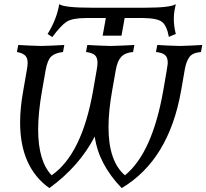

<svg xmlns="http://www.w3.org/2000/svg" viewBox="-20 -915 1017 946"><path d="M579.6 11.7Q465.8 -106 446.8 -242.2Q369.6 -94.2 223.1 11.7Q79.1 -90.8 79.1 -312Q79.1 -381.8 93.8 -463.9L112.3 -570.8Q116.2 -591.8 116.2 -606.4Q116.2 -629.4 103.8 -641.6Q91.3 -653.8 63.5 -658.7L69.8 -693.4Q125.5 -689.9 182.6 -688.5Q239.3 -689.9 296.9 -693.4L290.5 -658.7Q251.5 -654.3 232.7 -637Q213.9 -619.6 205.1 -570.3L187 -467.3Q168 -359.9 168 -276.9Q168 -121.1 234.4 -51.3Q383.3 -154.3 438.5 -467.3L456.5 -570.8Q460.4 -591.3 460.4 -606.4Q460.4 -631.8 447 -643.6Q433.6 -655.3 403.8 -658.7L410.2 -693.4Q467.3 -689.9 525.4 -688.5Q583 -689.9 642.1 -693.4L635.7 -658.7Q596.7 -655.8 577.4 -635Q558.1 -614.3 550.8 -571.3L532.7 -469.2Q514.6 -367.7 514.6 -288.6Q514.6 -120.1 595.7 -51.3Q730 -160.6 784.2 -467.8Q806.6 -594.2 806.6 -605Q806.6 -632.8 792.7 -644.3Q778.8 -655.8 748.5 -658.7L754.9 -693.4Q810.5 -689.9 867.2 -688.5Q918.9 -689.9 976.6 -693.4L970.2 -658.7Q928.7 -655.3 913.3 -634Q897.9 -612.8 891.1 -576.2L872.1 -467.3Q812 -126.5 579.6 11.7ZM237.8 -732.4 214.4 -747.6Q258.8 -818.4 272 -894.5Q295.9 -877 431.6 -877H694.8Q819.8 -877 846.2 -894.5L839.8 -863.8Q836.4 -843.8 836.4 -822.3Q836.4 -786.6 846.2 -747.6L812 -733.4Q801.8 -788.6 778.6 -806.9Q755.4 -825.2 685.1 -826.2H594.2L578.6 -739.3H485.8L501.5 -826.2H404.8Q335.9 -826.2 307.6 -807.4Q279.3 -788.6 237.8 -732.4Z"/></svg>

Font: Kelvinch
Style: Italic
Weight: 400
Italic angle: -10°
Designer: Paul James Miller
Foundry: High-Logic / Made with FontCreator
Version: Version 3.40;July 22, 2017;FontCreator 11.0.0.2388 64-bit